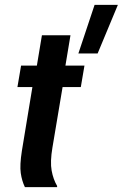

<svg xmlns="http://www.w3.org/2000/svg" viewBox="-20 -770 505 790"><path d="M82.5 0Q70 -25.8 65.4 -57.9Q60.8 -90 70 -149.2L113.3 -411.7H51.7L66.7 -500H131.7L152.5 -625H270L249.2 -500H327.5L312.5 -411.7H237.5L195.8 -163.3Q185.8 -104.2 192.5 -67.9Q199.2 -31.7 215 -5V0ZM302.5 -550 369.2 -750H465L381.7 -550Z"/></svg>

Font: Familjen Grotesk SemiBold
Style: Italic
Weight: 600
Italic angle: -9.46201°
Designer: Anders Wikstroem, Jonas Baeckman, Matilda Gysing, Kristian Moeller
Foundry: Familjen STHLM AB
Version: Version 2.002